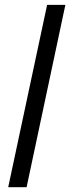

<svg xmlns="http://www.w3.org/2000/svg" viewBox="-20 -780 292 800"><path d="M14.2 0 176.3 -759.8H252.4L90.8 0Z"/></svg>

Font: Open Sans SemiCondensed
Style: Italic
Weight: 400
Width: 4
Italic angle: -12°
Designer: Monotype Design Team
Foundry: Monotype Imaging Inc.
Version: Version 3.000